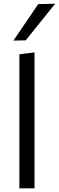

<svg xmlns="http://www.w3.org/2000/svg" viewBox="-20 -1028 321 1048"><path d="M85.8 0Q85.8 -55.3 85.8 -106.4Q85.8 -157.6 85.8 -218.8V-493.7Q85.8 -556.5 85.8 -616.1Q85.8 -675.6 85.8 -731.8L168.4 -742Q168.4 -681.6 168.4 -620.8Q168.4 -559.9 168.4 -493.7V-218.8Q168.4 -157.6 168.4 -106.4Q168.4 -55.3 168.4 0ZM53.1 -806.5Q87.2 -856.4 121.3 -906.5Q155.4 -956.6 188.7 -1005.6L281 -1007.7Q253.8 -973.6 226.7 -940.1Q199.6 -906.6 173.2 -873.6Q146.8 -840.6 120.3 -807.8Z"/></svg>

Font: Commissioner Thin
Style: Regular
Weight: 100
Designer: Kostas Bartsokas
Foundry: Kostas Bartsokas
Version: Version 1.001;gftools[0.9.23]